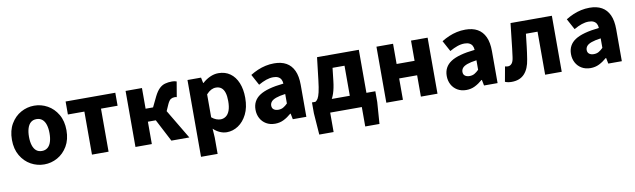

<svg xmlns="http://www.w3.org/2000/svg" viewBox="-42 -999 5535 1674"><g transform="rotate(-10 2725.5 -162.0)"><path d="M278 12Q215 12 160 -18.5Q105 -49 70.5 -107.5Q36 -166 36 -248Q36 -330 70.5 -388.5Q105 -447 160 -477.5Q215 -508 278 -508Q340 -508 395 -477.5Q450 -447 484.5 -388.5Q519 -330 519 -248Q519 -166 484.5 -107.5Q450 -49 395 -18.5Q340 12 278 12ZM278 -107Q308 -107 328.5 -124Q349 -141 359 -173Q369 -205 369 -248Q369 -291 359 -323Q349 -355 328.5 -372Q308 -389 278 -389Q247 -389 227 -372Q207 -355 197 -323Q187 -291 187 -248Q187 -205 197 -173Q207 -141 227 -124Q247 -107 278 -107Z M701 0V-381H555V-496H995V-381H848V0Z M1086 0V-496H1231V-313H1297L1341 -404Q1362 -446 1385 -468.5Q1408 -491 1436 -499Q1464 -507 1499 -507Q1522 -507 1539 -500L1516 -365Q1512 -367 1507 -367.5Q1502 -368 1497 -368Q1479 -368 1464 -359.5Q1449 -351 1434 -319L1408 -260L1563 0H1404L1301 -198H1231V0Z M1634 184V-496H1754L1764 -447H1768Q1797 -474 1834 -491Q1871 -508 1909 -508Q1969 -508 2012.5 -477Q2056 -446 2079.5 -389Q2103 -332 2103 -256Q2103 -171 2073 -111Q2043 -51 1995.5 -19.5Q1948 12 1894 12Q1863 12 1832.5 -1.5Q1802 -15 1776 -40L1781 39V184ZM1860 -108Q1885 -108 1906.5 -123Q1928 -138 1940 -170.5Q1952 -203 1952 -254Q1952 -299 1942.5 -328.5Q1933 -358 1914 -373Q1895 -388 1866 -388Q1844 -388 1823.5 -377.5Q1803 -367 1781 -343V-140Q1801 -123 1821.5 -115.5Q1842 -108 1860 -108Z M2321 12Q2276 12 2242.5 -8Q2209 -28 2191 -62Q2173 -96 2173 -138Q2173 -218 2239 -261.5Q2305 -305 2452 -320Q2451 -342 2442.5 -357.5Q2434 -373 2417 -381.5Q2400 -390 2374 -390Q2343 -390 2311 -379Q2279 -368 2242 -347L2190 -443Q2222 -463 2256 -477.5Q2290 -492 2326.5 -500Q2363 -508 2402 -508Q2466 -508 2509.5 -483.5Q2553 -459 2576 -409.5Q2599 -360 2599 -283V0H2479L2469 -51H2465Q2433 -23 2398 -5.5Q2363 12 2321 12ZM2370 -103Q2395 -103 2414 -114Q2433 -125 2452 -144V-228Q2400 -221 2369.5 -210Q2339 -199 2326.5 -183.5Q2314 -168 2314 -149Q2314 -126 2329.5 -114.5Q2345 -103 2370 -103Z M2810 0V172H2683L2669 -19V-115H3230V-19L3216 172H3090V0ZM3004 -43V-381H2898L2885 -266Q2878 -203 2863 -158.5Q2848 -114 2825.5 -86Q2803 -58 2774.5 -44.5Q2746 -31 2712 -30L2700 -115Q2712 -122 2722 -138Q2732 -154 2741 -191.5Q2750 -229 2758 -299L2781 -496H3151V-43Z M3307 0V-496H3454V-317H3613V-496H3760V0H3613V-189H3454V0Z M4014 12Q3969 12 3935.5 -8Q3902 -28 3884 -62Q3866 -96 3866 -138Q3866 -218 3932 -261.5Q3998 -305 4145 -320Q4144 -342 4135.5 -357.5Q4127 -373 4110 -381.5Q4093 -390 4067 -390Q4036 -390 4004 -379Q3972 -368 3935 -347L3883 -443Q3915 -463 3949 -477.5Q3983 -492 4019.5 -500Q4056 -508 4095 -508Q4159 -508 4202.5 -483.5Q4246 -459 4269 -409.5Q4292 -360 4292 -283V0H4172L4162 -51H4158Q4126 -23 4091 -5.5Q4056 12 4014 12ZM4063 -103Q4088 -103 4107 -114Q4126 -125 4145 -144V-228Q4093 -221 4062.5 -210Q4032 -199 4019.5 -183.5Q4007 -168 4007 -149Q4007 -126 4022.5 -114.5Q4038 -103 4063 -103Z M4416 11Q4399 11 4385 8.5Q4371 6 4357 0L4381 -132Q4387 -131 4393 -129.5Q4399 -128 4406 -128Q4426 -128 4440.5 -144.5Q4455 -161 4460 -201Q4470 -274 4477.5 -348Q4485 -422 4494 -496H4860V0H4713V-381H4610Q4604 -327 4597.5 -271Q4591 -215 4582 -160Q4570 -77 4529 -33Q4488 11 4416 11Z M5114 12Q5069 12 5035.5 -8Q5002 -28 4984 -62Q4966 -96 4966 -138Q4966 -218 5032 -261.5Q5098 -305 5245 -320Q5244 -342 5235.5 -357.5Q5227 -373 5210 -381.5Q5193 -390 5167 -390Q5136 -390 5104 -379Q5072 -368 5035 -347L4983 -443Q5015 -463 5049 -477.5Q5083 -492 5119.5 -500Q5156 -508 5195 -508Q5259 -508 5302.5 -483.5Q5346 -459 5369 -409.5Q5392 -360 5392 -283V0H5272L5262 -51H5258Q5226 -23 5191 -5.5Q5156 12 5114 12ZM5163 -103Q5188 -103 5207 -114Q5226 -125 5245 -144V-228Q5193 -221 5162.5 -210Q5132 -199 5119.5 -183.5Q5107 -168 5107 -149Q5107 -126 5122.5 -114.5Q5138 -103 5163 -103Z"/></g></svg>

Font: Source Sans 3
Style: Bold
Weight: 700
Designer: Paul D. Hunt
Foundry: Adobe
Version: Version 3.052;hotconv 1.1.0;makeotfexe 2.6.0